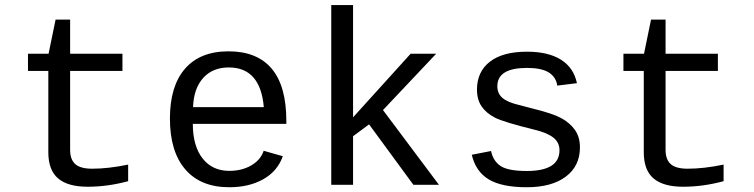

<svg xmlns="http://www.w3.org/2000/svg" viewBox="-20 -745 3040 774"><path d="M92.8 -459V-528.3H175.8L204.1 -666H262.7V-528.3H473.6V-459H262.7V-140.6Q262.7 -102.1 283.4 -83.5Q304.2 -64.9 351.6 -64.9Q417 -64.9 496.6 -81.5V-14.6Q414.1 7.8 333 7.8Q253.9 7.8 214.4 -25.6Q174.8 -59.1 174.8 -131.3V-459Z M757.3 -245.6Q757.3 -156.7 796.6 -106.4Q835.9 -56.2 904.3 -56.2Q954.6 -56.2 992.4 -77.9Q1030.3 -99.6 1043 -137.2L1120.1 -115.2Q1098.6 -54.7 1041.3 -22.5Q983.9 9.8 904.3 9.8Q789.1 9.8 727.1 -62Q665 -133.8 665 -267.6Q665 -397.9 725.8 -468Q786.6 -538.1 901.4 -538.1Q1016.1 -538.1 1075.2 -468.3Q1134.3 -398.4 1134.3 -257.3V-245.6ZM902.3 -473.1Q836.9 -473.1 798.8 -430.4Q760.7 -387.7 758.3 -313H1043.5Q1029.8 -473.1 902.3 -473.1Z M1646.5 0 1467.8 -243.7 1403.3 -195.8V0H1315.4V-724.6H1403.3V-272L1635.3 -528.3H1738.3L1523.9 -301.3L1749.5 0Z M2317.9 -150.9Q2317.9 -75.7 2261 -33Q2204.1 9.8 2103.5 9.8Q2002.9 9.8 1950.4 -21.7Q1897.9 -53.2 1881.8 -121.1L1959.5 -136.2Q1968.8 -94.2 1999.3 -75Q2029.8 -55.7 2103.5 -55.7Q2235.4 -55.7 2235.4 -139.2Q2235.4 -170.4 2211.4 -189.7Q2187.5 -209 2138.2 -221.2Q2009.3 -252.9 1974.6 -271Q1939.9 -289.1 1921.4 -316.2Q1902.8 -343.3 1902.8 -383.8Q1902.8 -455.6 1954.6 -496.1Q2006.3 -536.6 2104.5 -536.6Q2190.4 -536.6 2241.7 -504.2Q2293 -471.7 2305.7 -409.7L2226.6 -399.9Q2221.2 -435.1 2191.9 -453.1Q2162.6 -471.2 2104.5 -471.2Q1984.9 -471.2 1984.9 -397.5Q1984.9 -368.2 2005.1 -350.6Q2025.4 -333 2070.3 -322.3L2128.4 -307.1Q2208 -287.6 2242.9 -268.6Q2277.8 -249.5 2297.9 -220.9Q2317.9 -192.4 2317.9 -150.9Z M2493.2 -459V-528.3H2576.2L2604.5 -666H2663.1V-528.3H2874V-459H2663.1V-140.6Q2663.1 -102.1 2683.8 -83.5Q2704.6 -64.9 2752 -64.9Q2817.4 -64.9 2897 -81.5V-14.6Q2814.5 7.8 2733.4 7.8Q2654.3 7.8 2614.7 -25.6Q2575.2 -59.1 2575.2 -131.3V-459Z"/></svg>

Font: Cousine
Style: Regular
Weight: 400
Monospace: yes
Designer: Steve Matteson
Foundry: Ascender Corporation
Version: Version 1.20